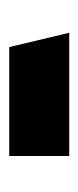

<svg xmlns="http://www.w3.org/2000/svg" viewBox="103 -273 170 416"><g transform="rotate(90 188.0 -65.0)"><path d="M51 -130H318V0H82Z"/></g></svg>

Font: FiraGO Medium
Style: Italic
Weight: 500
Italic angle: -8°
Designer: bBox Type GmbH
Foundry: bBox Type GmbH
Version: Version 1.001